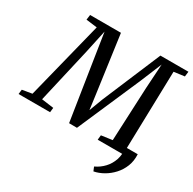

<svg xmlns="http://www.w3.org/2000/svg" viewBox="-237 -950 1377 1369"><g transform="rotate(30 451.0 -266.0)"><path d="M913.5 -53Q916.5 1 898.8 46Q881 91 849.5 125.2Q818 159.5 779.2 181.5Q740.5 203.5 701 211L687.5 178.5Q729 159.5 760.2 126.2Q791.5 93 806.8 47.8Q822 2.5 814 -53ZM-37 0 -32.5 -38 48 -51.5 208 -690 117.5 -701.5 123 -743H377L444 -258.5L458 -153L499.5 -263L702 -743H932.5L927.5 -701.5L840.5 -690L824 -51.5L908.5 -38L905.5 0H614.5L618.5 -38.5L709 -51L729 -493L741.5 -692L668.5 -515.5L444 0.5L379 0L300.5 -504L271.5 -692L230.5 -501.5L127 -51.5L226.5 -38L222.5 0Z"/></g></svg>

Font: Merriweather 36pt Medium
Style: Italic
Weight: 500
Italic angle: -7.8°
Version: Version 2.101